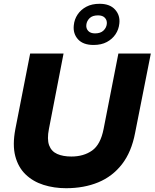

<svg xmlns="http://www.w3.org/2000/svg" viewBox="-20 -982 815 1012"><path d="M328 10Q265 10 209.5 -7.5Q154 -25 115 -62.5Q76 -100 60.5 -159Q45 -218 61 -302L139 -700H315L238 -303Q227 -248 239 -216Q251 -184 281.5 -170.5Q312 -157 356 -157Q421 -157 465.5 -188.5Q510 -220 526 -302L604 -700H775L692 -281Q673 -181 623 -116.5Q573 -52 498 -21Q423 10 328 10ZM473 -745Q418 -745 391 -775Q364 -805 369 -849Q372 -880 389 -905.5Q406 -931 435 -946.5Q464 -962 505 -962Q559 -962 586.5 -931.5Q614 -901 609 -858Q606 -827 589 -801.5Q572 -776 543 -760.5Q514 -745 473 -745ZM481 -806Q510 -806 525.5 -821Q541 -836 543 -856Q545 -875 533 -888Q521 -901 497 -901Q467 -901 452 -886Q437 -871 435 -851Q433 -832 445 -819Q457 -806 481 -806Z"/></svg>

Font: REM
Style: Bold Italic
Weight: 700
Italic angle: -11°
Designer: Octavio Pardo
Foundry: Ashler Design
Version: Version 1.005;gftools[0.9.28]